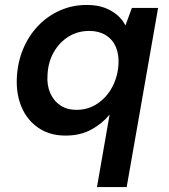

<svg xmlns="http://www.w3.org/2000/svg" viewBox="-20 -536 683 776"><path d="M372 220 423 -73Q394 -37 349.5 -12.5Q305 12 245 12Q181 12 135.5 -19Q90 -50 67.5 -102.5Q45 -155 48 -221Q51 -284 73.5 -338Q96 -392 134.5 -432Q173 -472 223 -494Q273 -516 330 -516Q373 -516 403 -504.5Q433 -493 454 -475Q475 -457 487 -433L513 -504H619L492 220ZM289 -92Q336 -92 373.5 -117Q411 -142 433.5 -184Q456 -226 459 -277Q461 -318 447.5 -348Q434 -378 406.5 -394.5Q379 -411 341 -411Q294 -411 257 -388Q220 -365 197 -324.5Q174 -284 172 -232Q169 -192 183 -160Q197 -128 224 -110Q251 -92 289 -92Z"/></svg>

Font: DM Sans SemiBold
Style: Italic
Weight: 600
Italic angle: -10°
Designer: Colophon Foundry, Jonny Pinhorn
Foundry: Colophon Foundry
Version: Version 4.004;gftools[0.9.30]